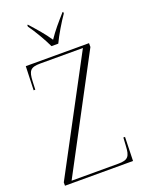

<svg xmlns="http://www.w3.org/2000/svg" viewBox="-170 -1010 819 1090"><g transform="rotate(-20 239.0 -465.5)"><path d="M226 -771H267C288 -816 327 -881 355 -921V-931H351C311 -886 277 -847 247 -802C217 -847 182 -886 142 -931H138V-921C167 -881 205 -816 226 -771ZM27 0H438L442 -144H432L429 -94C426 -32 414 -14 354 -14H72L432 -691V-714H50L45 -570H55L57 -619C60 -682 71 -700 133 -700H390L27 -20Z"/></g></svg>

Font: Noto Serif Display SemiCondensed ExtraLight
Style: Regular
Weight: 200
Width: 4
Designer: Monotype Design Team
Foundry: Monotype Imaging Inc.
Version: Version 2.009